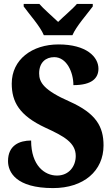

<svg xmlns="http://www.w3.org/2000/svg" viewBox="-20 -951 574 981"><path d="M204 -771H350C369 -816 426 -880 454 -918V-931H373C354 -908 303 -865 277 -839C250 -865 200 -908 181 -931H101V-918C128 -880 186 -816 204 -771ZM251 10C408 10 509 -78 509 -208C509 -305 470 -372 336 -432C204 -490 180 -530 180 -576C180 -632 214 -659 257 -659C320 -659 355 -583 355 -516C450 -516 483 -552 483 -600C483 -660 422 -724 279 -724C144 -724 40 -647 40 -524C40 -431 78 -361 211 -299C307 -255 367 -222 367 -154C367 -102 333 -54 271 -54C209 -54 139 -104 139 -233C80 -233 21 -209 21 -128C21 -72 61 10 251 10Z"/></svg>

Font: Noto Serif Khmer Condensed Black
Style: Regular
Weight: 900
Width: 3
Designer: Danh Hong and the Monotype Design Team
Foundry: Monotype Imaging Inc.
Version: Version 2.004